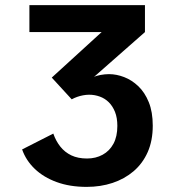

<svg xmlns="http://www.w3.org/2000/svg" viewBox="-20 -720 690 751"><path d="M319 11Q253 11 201.8 -7.8Q150.5 -26.5 116 -59.5Q81.5 -92.5 66.5 -135.5L188.5 -197.5Q198.5 -168.5 216 -146.5Q233.5 -124.5 259.2 -112.2Q285 -100 320.5 -100Q354.5 -100 381.5 -114.8Q408.5 -129.5 423.8 -157.8Q439 -186 439 -227.5Q439 -259 430 -281.8Q421 -304.5 405.8 -319.8Q390.5 -335 370.5 -342.2Q350.5 -349.5 328.5 -349.5Q317 -349.5 305 -347.2Q293 -345 281.8 -341Q270.5 -337 260.5 -331.5L182.5 -416.5L377.5 -594.5H95V-700H547V-594.5L347.5 -419Q355.5 -423.5 373 -426.8Q390.5 -430 406.5 -430Q435.5 -430 465.5 -418.5Q495.5 -407 521 -382.8Q546.5 -358.5 562 -320.2Q577.5 -282 577.5 -228.5Q577.5 -170 557.8 -125.2Q538 -80.5 502.5 -50.2Q467 -20 420.2 -4.5Q373.5 11 319 11Z"/></svg>

Font: Trispace Thin SemiBold
Style: Regular
Weight: 600
Version: Version 1.210